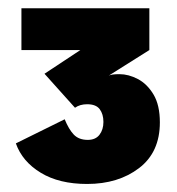

<svg xmlns="http://www.w3.org/2000/svg" viewBox="-20 -720 430 466"><path d="M191.5 -273.5Q123.5 -273.5 78.8 -300.8Q34 -328 18.5 -372L137 -430.5Q147 -406 159.2 -393.2Q171.5 -380.5 193 -380.5Q212 -380.5 221.5 -393Q231 -405.5 231 -424Q231 -443 222 -455Q213 -467 191.5 -467Q174 -467 162 -458.5L88 -541L175 -598.5H32V-700H342.5V-598.5L244 -536.5Q251 -540 270 -540Q292 -540 314.5 -528.2Q337 -516.5 352.5 -490.8Q368 -465 368 -423Q368 -350.5 317.5 -312Q267 -273.5 191.5 -273.5Z"/></svg>

Font: Trispace ExtraBold
Style: Regular
Weight: 800
Designer: Tyler Finck
Foundry: Etcetera Type Company
Version: Version 1.210; ttfautohint (v1.8.3)